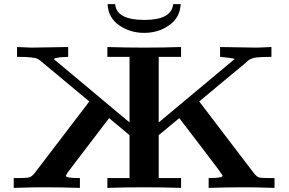

<svg xmlns="http://www.w3.org/2000/svg" viewBox="-20 -915 1406 935"><path d="M46.9 0V-47.9H71.8Q110.8 -47.9 122.8 -51.5Q134.8 -55.2 147 -69.8L415 -420.9L176.8 -619.1Q167 -627 159.9 -629.9Q152.8 -632.8 129.9 -635.5Q106.9 -638.2 63 -638.2V-686L132.8 -683.1L312 -686V-638.2L272.9 -636.2L250 -631.8L241.2 -627.9L610.8 -318.8V-638.2H502.9V-686Q592.8 -683.1 684.1 -683.1Q773.9 -683.1 861.8 -686V-638.2H752.9V-318.8L1123 -627.9Q1109.9 -632.8 1051.8 -638.2V-686L1231.9 -683.1L1301.8 -686V-638.2Q1274.9 -638.2 1256.3 -637.2Q1237.8 -636.2 1226.8 -635Q1215.8 -633.8 1207 -629.9Q1198.2 -626 1195.6 -625Q1192.9 -624 1184.8 -616.9Q1176.8 -609.9 1173.8 -606.9Q1096.7 -543 1044.4 -499.5Q992.2 -456.1 975.6 -442.1Q959 -428.2 950.2 -420.9L1217.8 -69.8Q1231 -53.7 1242.4 -50.8Q1253.9 -47.9 1293.9 -47.9H1316.9V0Q1228 -2.9 1169.9 -2.9Q1083 -2.9 996.1 0V-47.9H1000Q1064 -47.9 1064 -59.1Q1064 -64.9 950.2 -212.9Q892.1 -289.1 853 -339.8L752.9 -256.8V-47.9H861.8V0Q770 -2.9 679.2 -2.9Q592.3 -2.9 502.9 0V-47.9H610.8V-256.8L511.2 -339.8L311 -77.1Q301.3 -62 300.8 -59.1Q300.8 -47.9 361.8 -47.9H369.1V0Q282.2 -2.9 193.8 -2.9Q135.7 -2.9 46.9 0ZM503.9 -895H541Q546.9 -817.9 683.1 -817.9Q815.9 -817.9 823.2 -895H859.9Q856.9 -830.1 804.4 -792.5Q752 -754.9 682.1 -754.9Q613.3 -754.9 560.1 -792Q506.8 -829.1 503.9 -895Z"/></svg>

Font: CMU Serif
Style: Bold
Weight: 700
Version: Version 0.7.0